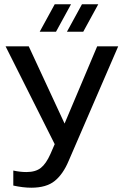

<svg xmlns="http://www.w3.org/2000/svg" viewBox="-20 -865 577 895"><path d="M531 -649 300 -115Q274 -53 235 -21.5Q196 10 126 10Q88 10 42 0V-70Q74 -63 103 -63Q146 -63 170.5 -82.5Q195 -102 215 -147L235 -193L6 -649H114L281 -289L433 -649ZM241 -717H165L235 -845H311ZM368 -717H292L362 -845H438Z"/></svg>

Font: Play
Style: Regular
Weight: 400
Designer: Jonas Hecksher
Foundry: Jonas Hecksher, Playtypeª, e-types AS
Version: Version 1.002